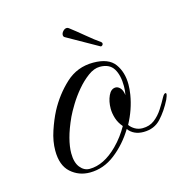

<svg xmlns="http://www.w3.org/2000/svg" viewBox="-79 -541 626 638"><g transform="rotate(-15 234.0 -222.0)"><path d="M155 20Q117 20 89.5 -4.5Q62 -29 62 -80Q62 -112 73.5 -146.5Q85 -181 99 -208Q125 -257 164.5 -293.5Q204 -330 259 -330Q312 -330 333 -301Q354 -272 354 -230Q354 -213 351 -195Q343 -146 318 -100Q325 -90 336.5 -83.5Q348 -77 362 -77Q386 -77 403 -90Q420 -103 432.5 -122.5Q445 -142 454 -159Q460 -170 465 -170Q468 -170 468 -166Q468 -162 462 -148Q445 -114 422 -89Q399 -64 362 -64Q328 -64 310 -88Q282 -42 242 -11Q202 20 155 20ZM157 8Q206 8 254 -40Q268 -54 279.5 -69.5Q291 -85 300 -101Q287 -116 281.5 -133.5Q276 -151 276 -167Q276 -192 285 -211.5Q294 -231 310 -231Q318 -231 325.5 -223Q333 -215 335 -198Q338 -212 338 -228Q338 -266 324 -288.5Q310 -311 277 -311Q257 -311 236 -295.5Q215 -280 196.5 -258Q178 -236 164 -213Q150 -190 143 -175Q126 -138 118.5 -109Q111 -80 111 -58Q111 -26 124.5 -9Q138 8 157 8ZM297.6 -375.6 190.5 -436Q185.4 -438.5 185.4 -444.5Q185.4 -451.3 191.4 -457.7Q197.3 -464 204.1 -464Q207.5 -464 210.9 -461.5Q232.2 -445.3 258.1 -423.7Q284 -402 302.7 -389.2Q306.1 -386.7 306.1 -383.3Q306.1 -379.9 303.2 -377.3Q300.2 -374.8 297.6 -375.6Z"/></g></svg>

Font: MonteCarlo
Style: Regular
Weight: 400
Designer: Robert E. Leuschke
Foundry: Robert E. Leuschke
Version: Version 1.010; ttfautohint (v1.8.3)